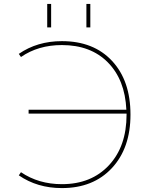

<svg xmlns="http://www.w3.org/2000/svg" viewBox="-20 -950 732 980"><path d="M421 -810V-930H441V-810ZM221 -810V-930H241V-810ZM126 -370V-390H625Q618 -543 530.5 -631.5Q443 -720 296 -720Q175 -720 87 -659L76 -675Q170 -740 296 -740Q458 -740 552 -639Q646 -538 646 -365Q646 -194 551 -92Q456 10 296 10Q170 10 76 -55L87 -71Q177 -10 296 -10Q446 -10 536 -106.5Q626 -203 626 -365V-370Z"/></svg>

Font: Mplus 1p Thin
Style: Regular
Weight: 250
Version: Version 1.061